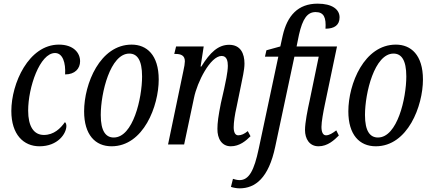

<svg xmlns="http://www.w3.org/2000/svg" viewBox="-20 -790 2352 1050"><path d="M196 10C297 10 343 -60 343 -101C343 -110 340 -119 335 -122C311 -88 275 -52 220 -52C164 -52 134 -100 134 -185C134 -313 198 -500 281 -500C323 -500 340 -447 336 -383C390 -383 418 -415 418 -455C418 -501 382 -546 302 -546C137 -546 42 -334 42 -183C42 -54 109 10 196 10Z M590 10C765 10 848 -211 848 -355C848 -490 782 -546 700 -546C527 -546 440 -332 440 -181C440 -53 501 10 590 10ZM602 -38C559 -38 531 -72 531 -161C531 -282 583 -497 687 -497C730 -497 757 -462 757 -372C757 -253 708 -38 602 -38Z M1242 10C1290 10 1325 -20 1350 -45L1335 -73C1317 -58 1300 -50 1283 -50C1266 -50 1258 -67 1258 -94C1258 -121 1264 -163 1274 -206L1298 -323C1305 -360 1317 -407 1317 -442C1317 -497 1296 -545 1233 -545C1174 -545 1129 -504 1081 -426H1077L1094 -536H943L933 -495H940C969 -495 991 -487 991 -455C991 -444 988 -424 983 -403L899 0H987L1041 -255C1058 -340 1130 -484 1192 -484C1221 -484 1226 -455 1226 -430C1226 -395 1212 -333 1206 -305L1188 -226C1174 -156 1169 -118 1169 -86C1168 -32 1193 10 1242 10Z M1290 240C1376 240 1449 184 1485 13L1590 -480H1723L1674 -243C1662 -189 1648 -119 1648 -79C1648 -31 1672 10 1722 10C1772 10 1808 -24 1833 -49L1819 -77C1799 -62 1781 -50 1763 -50C1747 -50 1738 -66 1738 -96C1738 -124 1748 -178 1756 -216L1823 -536H1602L1615 -600C1635 -688 1661 -724 1706 -724C1752 -724 1764 -693 1760 -633C1809 -633 1837 -653 1837 -695C1837 -739 1796 -770 1717 -770C1610 -770 1551 -705 1526 -595L1513 -536L1437 -515L1429 -480H1502L1395 23C1370 142 1342 195 1290 195C1278 195 1262 191 1254 188L1243 232C1254 236 1274 240 1290 240Z M2035 10C2210 10 2293 -211 2293 -355C2293 -490 2227 -546 2145 -546C1972 -546 1885 -332 1885 -181C1885 -53 1946 10 2035 10ZM2047 -38C2004 -38 1976 -72 1976 -161C1976 -282 2028 -497 2132 -497C2175 -497 2202 -462 2202 -372C2202 -253 2153 -38 2047 -38Z"/></svg>

Font: Noto Serif ExtraCondensed
Style: Italic
Weight: 400
Width: 2
Italic angle: -12°
Designer: Monotype Design Team
Foundry: Monotype Imaging Inc.
Version: Version 2.014